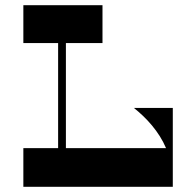

<svg xmlns="http://www.w3.org/2000/svg" viewBox="-20 -720 756 740"><path d="M496 -304C544 -266 593 -213 620 -149H234V-554H375V-700H70V-554H204V-149H70V0H646V-304Z"/></svg>

Font: Space Cowgirl Bold
Style: Regular
Weight: 700
Designer: Valery Marier
Foundry: Valery Marier
Version: Version 1.000;hotconv 1.0.109;makeotfexe 2.5.65596